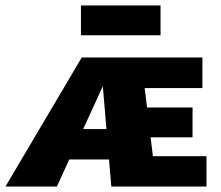

<svg xmlns="http://www.w3.org/2000/svg" viewBox="-33 -682 809 702"><path d="M-13 0 266 -472H391L175 0ZM119 -99 186 -210H425L428 -99ZM374 0 334 -472H707V-360H496L526 -111H722V0ZM443 -180V-289H671V-180ZM263 -553V-662H554V-553Z"/></svg>

Font: Ysabeau SC Black
Style: Regular
Weight: 900
Designer: Christian Thalmann (Catharsis Fonts)
Version: Version 2.001;gftools[0.9.30]; featfreeze: smcp